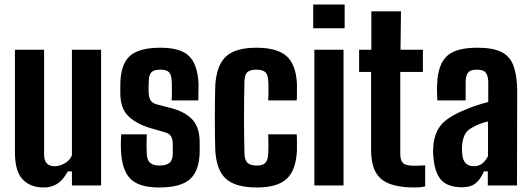

<svg xmlns="http://www.w3.org/2000/svg" viewBox="-20 -820 2351 849"><path d="M173 9Q114 9 80 -27Q46 -63 46 -147V-600H175V-136Q175 -85 222 -85Q244 -85 266.5 -98Q289 -111 298 -133V-600H427V0H298V-62H280Q259 -24 233.5 -7.5Q208 9 173 9Z M684 9Q595 9 557 -29Q519 -67 515 -155Q514 -172 514.5 -194.5Q515 -217 516 -226H629Q628 -199 628 -177Q628 -155 629 -141Q630 -112 644 -100Q658 -88 684 -88Q715 -88 729.5 -100Q744 -112 744 -141Q744 -152 744 -162.5Q744 -173 744 -183Q744 -204 736.5 -217Q729 -230 709 -235L644 -254Q581 -273 546.5 -307.5Q512 -342 512 -408Q512 -416 512 -425Q512 -434 512 -443Q512 -532 552 -570.5Q592 -609 690 -609Q779 -609 816.5 -571.5Q854 -534 858 -449Q858 -431 857.5 -408Q857 -385 857 -376H739Q740 -387 740 -404Q740 -421 740 -438Q740 -455 739 -463Q738 -490 727 -501Q716 -512 690 -512Q661 -512 650 -501Q639 -490 638 -463Q637 -450 637 -440Q637 -430 637 -419Q637 -395 644 -379.5Q651 -364 675 -358L733 -343Q797 -327 830 -292Q863 -257 863 -190Q863 -181 863 -170.5Q863 -160 863 -151Q862 -66 821 -28.5Q780 9 684 9Z M932 -155Q931 -177 930.5 -215.5Q930 -254 930 -297.5Q930 -341 930.5 -380Q931 -419 932 -444Q938 -533 980 -571Q1022 -609 1114 -609Q1206 -609 1247.5 -571.5Q1289 -534 1293 -449Q1293 -431 1293 -408Q1293 -385 1292 -376H1166Q1167 -387 1167 -404Q1167 -421 1167 -438Q1167 -455 1166 -463Q1165 -490 1153 -501Q1141 -512 1114 -512Q1086 -512 1074 -501Q1062 -490 1061 -463Q1057 -301 1061 -141Q1062 -112 1074.5 -100Q1087 -88 1116 -88Q1142 -88 1153.5 -100Q1165 -112 1166 -141Q1167 -155 1167 -177Q1167 -199 1166 -226H1292Q1293 -217 1293 -194.5Q1293 -172 1293 -155Q1289 -67 1247.5 -29Q1206 9 1116 9Q1022 9 979.5 -29Q937 -67 932 -155Z M1365 -695V-800H1504V-695ZM1370 0V-600H1499V0Z M1812 9Q1709 9 1665 -29Q1621 -67 1621 -155V-502H1568V-600H1622V-770H1753L1751 -600H1850V-502H1750V-140Q1750 -111 1762 -99Q1774 -87 1813 -87Q1825 -87 1835.5 -87.5Q1846 -88 1860 -89V4Q1849 7 1837 8Q1825 9 1812 9Z M2023 8Q1961 8 1931.5 -23.5Q1902 -55 1896 -129Q1895 -138 1895 -151Q1895 -164 1896 -174Q1901 -234 1932 -269.5Q1963 -305 2038 -335Q2063 -346 2087.5 -354Q2112 -362 2139 -369V-459Q2138 -485 2128 -498.5Q2118 -512 2088 -512Q2062 -512 2051.5 -501Q2041 -490 2039 -463Q2039 -455 2039 -438Q2039 -421 2039 -403.5Q2039 -386 2039 -376H1914Q1913 -384 1912.5 -407.5Q1912 -431 1913 -449Q1916 -533 1955 -571Q1994 -609 2091 -609Q2159 -609 2196.5 -590.5Q2234 -572 2249.5 -532Q2265 -492 2267 -428L2266 0H2137V-62H2120Q2104 -26 2082.5 -9Q2061 8 2023 8ZM2076 -85Q2097 -85 2112.5 -97Q2128 -109 2138 -130V-283Q2120 -279 2103 -272.5Q2086 -266 2070 -257Q2043 -243 2034 -222Q2025 -201 2023 -174Q2022 -155 2024 -139Q2028 -85 2076 -85Z"/></svg>

Font: Big Shoulders Display ExtraBold
Style: Regular
Weight: 800
Designer: Patric King
Foundry: XO Type Co
Version: Version 1.000; ttfautohint (v1.8.2)